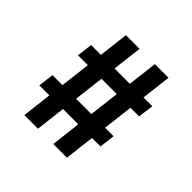

<svg xmlns="http://www.w3.org/2000/svg" viewBox="-173 -873 1047 1047"><g transform="rotate(45 350.0 -350.0)"><path d="M148 0 168.5 -172.5H91L102.5 -262.5H179.5L200.5 -437.5H124L135.5 -527.5H211L231.5 -700H337L316 -527.5H434L455 -700H560L539.5 -527.5H607.5L595.5 -437.5H529L508 -262.5H573.5L562.5 -172.5H497L476.5 0H371L391.5 -172.5H273.5L253 0ZM284.5 -262.5H402.5L423.5 -437.5H305.5Z"/></g></svg>

Font: Trispace Condensed Medium
Style: Regular
Weight: 500
Width: 3
Designer: Tyler Finck
Foundry: Etcetera Type Company
Version: Version 1.210; ttfautohint (v1.8.3)